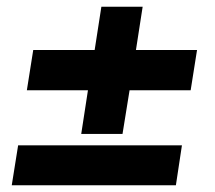

<svg xmlns="http://www.w3.org/2000/svg" viewBox="-20 -552 640 572"><path d="M222 -153 242 -283H60L79 -403H262L282 -532H405L385 -403H567L548 -283H366L345 -153ZM15 0 34 -119H522L504 0Z"/></svg>

Font: Winston ExtraBold
Style: Italic
Weight: 800
Italic angle: -9°
Designer: Original fonts by Vernon Adams / Changes by Cristiano Sobral
Foundry: Original fonts by Vernon Adams / Changes by Cristiano Sobral
Version: Version 2.503;July 17, 2020;FontCreator 13.0.0.2655 64-bit